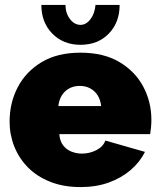

<svg xmlns="http://www.w3.org/2000/svg" viewBox="-20 -750 649 780"><path d="M307 10Q238 10 184 -11.5Q130 -33 93.5 -70Q57 -107 38 -155Q19 -203 19 -256Q19 -332 52 -395.5Q85 -459 149 -497.5Q213 -536 307 -536Q401 -536 465 -498Q529 -460 562 -398Q595 -336 595 -263Q595 -248 593.5 -232.5Q592 -217 590 -205H221Q223 -177 236.5 -159.5Q250 -142 270.5 -134Q291 -126 313 -126Q344 -126 371.5 -140Q399 -154 408 -179L569 -133Q548 -91 510.5 -59Q473 -27 422 -8.5Q371 10 307 10ZM217 -319H391Q388 -345 376.5 -363Q365 -381 346.5 -391Q328 -401 304 -401Q280 -401 261.5 -391Q243 -381 231.5 -363Q220 -345 217 -319ZM307 -649Q330 -649 347.5 -672Q365 -695 368 -730H466Q466 -659 422 -613.5Q378 -568 307 -568Q237 -568 192.5 -613.5Q148 -659 148 -730H246Q246 -697 264 -673Q282 -649 307 -649Z"/></svg>

Font: Raleway Thin Black
Style: Regular
Weight: 900
Version: Version 4.026